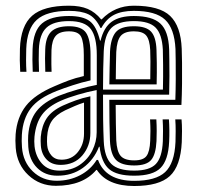

<svg xmlns="http://www.w3.org/2000/svg" viewBox="-20 -628 677 657"><path d="M439.2 -61.8Q395.8 -61.8 377.1 -80.6Q358.5 -99.5 356.2 -146.5Q355.2 -170.2 354.6 -210.5Q354 -250.8 354 -286.5H580Q581.2 -321 581.4 -356.8Q581.5 -392.5 581.2 -420.6Q581 -448.8 580.5 -460Q577 -530.5 544.9 -560.6Q512.8 -590.8 438 -590.8Q396.5 -590.8 370.1 -577.1Q343.8 -563.5 326.8 -532.2H324Q306.8 -567.5 282.4 -579.1Q258 -590.8 216 -590.8Q139.5 -590.8 105.9 -560.1Q72.2 -529.5 69.8 -460.5Q69.2 -441.5 69.2 -422.2Q69.2 -403 70.5 -382.2H49.2Q46.8 -422 48.2 -461.2Q51 -540 90 -574.2Q129 -608.5 216 -608.5Q254.2 -608.5 280 -597.5Q305.8 -586.5 326 -561.8H328Q373 -608.5 438 -608.5Q525.8 -608.5 562.2 -573.5Q598.8 -538.5 601.8 -461.2Q602.5 -445.2 602.9 -413.1Q603.2 -381 602.9 -342.5Q602.5 -304 600.8 -269H375.8Q376 -237.2 376.5 -204.2Q377 -171.2 377.8 -148.5Q379.8 -109.5 393 -94.4Q406.2 -79.2 439.2 -79.2Q470 -79.2 481.2 -94.1Q492.5 -109 494 -146.2Q494.8 -163.5 494.8 -179.9Q494.8 -196.2 493.5 -219.5H515Q516.2 -198.2 516.2 -179.9Q516.2 -161.5 515.5 -145.2Q513.2 -99.2 497.1 -80.5Q481 -61.8 439.2 -61.8ZM439.2 -26.8Q379.2 -26.8 353.1 -49.6Q327 -72.5 320.8 -126H318.8Q301 -80.5 263.6 -53.5Q226.2 -26.5 176 -26.8Q134 -26.8 107.1 -53.6Q80.2 -80.5 76.8 -125.5Q76 -135.8 76 -146.9Q76 -158 76.5 -164.8Q80.5 -216 104.9 -247.4Q129.2 -278.8 181.2 -300.2Q207.8 -310.8 244.9 -321.5Q282 -332.2 311.2 -337.5V-439.5Q311.2 -501 290.9 -528.4Q270.5 -555.8 216 -555.8Q162.8 -555.8 138.9 -533.2Q115 -510.8 113 -459.5Q112.5 -443.5 112.5 -423.8Q112.5 -404 113.5 -382.2H92Q91 -404 90.9 -423.8Q90.8 -443.5 91.5 -460Q93.8 -522.5 123.8 -547.9Q153.8 -573.2 216 -573.2Q264.2 -573.2 287.4 -555.4Q310.5 -537.5 322.2 -489H324.2Q335 -534.2 362.4 -553.8Q389.8 -573.2 438 -573.2Q500.8 -573.2 528.6 -547.5Q556.5 -521.8 558.8 -459.2Q559 -449.8 559.4 -425.1Q559.8 -400.5 559.8 -368.4Q559.8 -336.2 558.8 -304H332.5Q332.2 -261.5 332.9 -219.5Q333.5 -177.5 335 -144.5Q337.5 -90.2 360.8 -67.2Q384 -44.2 439.2 -44.2Q492 -44.2 513.4 -66.9Q534.8 -89.5 537.2 -144.5Q537.8 -161 537.8 -179.9Q537.8 -198.8 536.5 -219.5H558Q559.2 -202.8 559.5 -182.6Q559.8 -162.5 558.8 -143.2Q555.8 -79.5 529.2 -53.1Q502.8 -26.8 439.2 -26.8ZM332.5 -321.5H537.5Q538.5 -367.5 538.1 -406.2Q537.8 -445 537.2 -458.2Q534.5 -511 512.6 -533.4Q490.8 -555.8 438 -555.8Q384.5 -555.8 361.2 -532.5Q338 -509.2 335 -453.5Q333.8 -426.5 333.2 -392.8Q332.8 -359 332.5 -321.5ZM171.2 7.8Q115.8 7.8 77 -28.8Q38.2 -65.2 33.8 -121.8Q31.8 -147.8 33.5 -168.8Q38.2 -227 68.8 -265.8Q99.2 -304.5 167 -333.2Q193 -344.5 215.4 -352.9Q237.8 -361.2 266.8 -367.8V-439.5Q266.8 -484 257.5 -502.4Q248.2 -520.8 216 -520.8Q184 -520.8 170.8 -505.4Q157.5 -490 156.2 -457Q156 -445.5 155.8 -427.8Q155.5 -410 156.5 -382.2H135Q134 -408.2 134.1 -427.9Q134.2 -447.5 134.8 -459Q136.2 -501 155.1 -519.6Q174 -538.2 216 -538.2Q259.5 -538.2 274.6 -515.6Q289.8 -493 289.8 -439.8V-353Q257.8 -345.8 228.8 -336.2Q199.8 -326.8 174.2 -316.8Q112 -292.5 85.1 -257.1Q58.2 -221.8 54.8 -166.8Q53.5 -145.5 55.2 -123.8Q59 -73.8 92.2 -41.6Q125.5 -9.5 173.8 -9.5Q218 -9.5 254.1 -28.4Q290.2 -47.2 310.8 -80.8H315.5Q341.8 -9.2 439.2 -9.2Q513 -9.2 545.1 -39.1Q577.2 -69 580.5 -142.2Q581 -158.5 581.1 -179.2Q581.2 -200 579.8 -219.5H601.2Q602.8 -200.8 602.8 -179.5Q602.8 -158.2 602 -141.5Q598 -59.8 561.1 -25.6Q524.2 8.5 439.2 8.5Q347.8 8.5 311.5 -46.5H309.5Q263.5 7.8 171.2 7.8ZM516 -339.2H354.2Q354.5 -361.2 355.1 -395Q355.8 -428.8 356.5 -451.8Q358.8 -496.5 375.8 -517.4Q392.8 -538.2 438 -538.2Q479.8 -538.2 496.9 -519.8Q514 -501.2 515.5 -457.2Q516 -444 516.5 -413.6Q517 -383.2 516 -339.2ZM376.2 -356.8H494.2Q495 -391.2 494.8 -417.2Q494.5 -443.2 494 -456.8Q492.2 -491.8 480.5 -506.2Q468.8 -520.8 438 -520.8Q406.5 -520.8 393.1 -505.1Q379.8 -489.5 377.8 -450Q377.2 -433.5 376.8 -406.8Q376.2 -380 376.2 -356.8ZM183.5 -44.2Q224.2 -44.2 252.8 -63.8Q281.2 -83.2 296 -113.2Q310.8 -143.2 310.8 -175V-319.8Q281 -314.2 246.6 -304Q212.2 -293.8 188.8 -283.5Q144.2 -263.8 123.5 -235.1Q102.8 -206.5 98 -160.5Q96.5 -145.2 98.2 -127.2Q102.5 -91.2 124 -67.8Q145.5 -44.2 183.5 -44.2ZM187.5 -63.8Q157.2 -63.8 139.8 -82Q122.2 -100.2 119.8 -129Q118.5 -147 119.5 -160.2Q123 -198.2 140 -223.6Q157 -249 195.8 -267Q217.8 -276.8 239.4 -284.6Q261 -292.5 289.2 -298.5V-173Q289.2 -128.5 261.8 -96.1Q234.2 -63.8 187.5 -63.8ZM190.5 -81.5Q225.5 -81.5 246.5 -107.8Q267.5 -134 267.5 -171.2V-277Q251 -271.8 235.8 -265.2Q220.5 -258.8 203 -250.5Q171.2 -235 157.2 -214Q143.2 -193 141.2 -159.2Q140.5 -149.5 140.8 -143.9Q141 -138.2 141.5 -130.8Q143.2 -110.8 155.9 -96.1Q168.5 -81.5 190.5 -81.5Z"/></svg>

Font: Big Shoulders Inline Display
Style: Bold
Weight: 700
Designer: Patric King
Foundry: XO Type Co
Version: Version 1.000